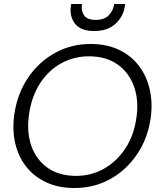

<svg xmlns="http://www.w3.org/2000/svg" viewBox="-20 -933 800 965"><path d="M354 12Q273 12 211.5 -17Q150 -46 110.5 -97Q71 -148 56 -215.5Q41 -283 52 -359Q67 -462 120.5 -541.5Q174 -621 255.5 -666.5Q337 -712 435 -712Q517 -712 578.5 -682.5Q640 -653 679 -601Q718 -549 733 -481Q748 -413 737 -337Q722 -236 668.5 -157Q615 -78 534 -33Q453 12 354 12ZM363 -49Q438 -49 501.5 -84.5Q565 -120 608.5 -184.5Q652 -249 665 -337Q679 -426 654 -497Q629 -568 571 -609Q513 -650 427 -650Q352 -650 288 -615Q224 -580 181.5 -514.5Q139 -449 126 -359Q113 -270 137.5 -200Q162 -130 219.5 -89.5Q277 -49 363 -49ZM453 -777Q386 -777 357.5 -813.5Q329 -850 336 -900L338 -913H392Q387 -879 402.5 -856Q418 -833 461 -833Q504 -833 526.5 -856Q549 -879 554 -913H609L607 -900Q600 -850 560.5 -813.5Q521 -777 453 -777Z"/></svg>

Font: Host Grotesk Light
Style: Italic
Weight: 300
Italic angle: -8°
Designer: Doğukan Karapınar based on Poppins by Indian Type Foundry, Jonny Pinhorn
Foundry: Element Type
Version: Version 1.001; ttfautohint (v1.8.4.7-5d5b)